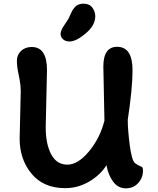

<svg xmlns="http://www.w3.org/2000/svg" viewBox="-20 -1016 861 1046"><path d="M549 -359 543 -653Q543 -761 618 -761Q702 -761 702 -634Q702 -534 676 -363Q676 -309 687 -224Q698 -139 717 -126Q735 -114 743 -111Q751 -108 754 -106Q759 -101 759 -86Q759 -48 733 -19Q707 10 665.5 10Q624 10 597 -25.5Q570 -61 560 -116Q528 -64 467 -27.5Q406 9 335 9Q217 9 152 -69.5Q87 -148 87 -261L93 -516Q93 -557 82.5 -604.5Q72 -652 72 -684.5Q72 -717 94.5 -738.5Q117 -760 153 -760Q236 -760 236 -634L229 -323Q229 -231 259 -175Q289 -119 347 -119Q405 -119 465 -191.5Q525 -264 549 -359ZM499 -927Q499 -878 447 -834Q395 -790 359 -790Q336 -790 323 -802.5Q310 -815 310 -832Q310 -849 330.5 -879.5Q351 -910 353.5 -914.5Q356 -919 363 -935.5Q370 -952 374.5 -959.5Q379 -967 388 -977Q404 -996 435.5 -996Q467 -996 483 -974.5Q499 -953 499 -927Z"/></svg>

Font: Delius Unicase
Style: Bold
Weight: 700
Designer: Natalia Raices
Foundry: Natalia Raices
Version: Version 1.001